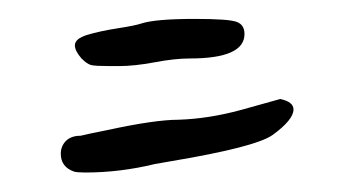

<svg xmlns="http://www.w3.org/2000/svg" viewBox="-20 -421 374 199"><path d="M176.8 -360.4Q233.4 -360.4 233.4 -385.7Q233.4 -395.5 225.1 -398.4Q216.8 -401.4 181.6 -401.4Q140.6 -401.4 126 -396.5Q120.1 -394.5 101.6 -391.6Q83 -388.7 70.3 -384.8Q57.6 -380.9 57.6 -374Q57.6 -368.2 64.5 -360.4Q70.3 -354.5 74.7 -353.5Q79.1 -352.5 94.7 -352.5Q94.7 -352.5 96.2 -352.5Q97.7 -352.5 98.6 -352.5Q101.6 -352.5 103.5 -352.5Q119.1 -352.5 140.1 -356.4Q161.1 -360.4 176.8 -360.4ZM165 -296.9Q140.6 -296.9 90.8 -286.1Q71.3 -282.2 63.5 -280.3Q53.7 -280.3 48.3 -274.9Q43 -269.5 43 -261.7Q43 -248 56.6 -243.2Q59.6 -242.2 68.4 -242.2Q104.5 -242.2 140.6 -251Q145.5 -252 157.2 -253.9Q245.1 -268.6 262.7 -281.2Q284.2 -296.9 284.2 -307.6Q284.2 -315.4 270.5 -318.4Q263.7 -316.4 230 -307.1Q196.3 -297.9 165 -296.9Z"/></svg>

Font: 辰宇落雁體 Thin
Style: Regular
Weight: 100
Designer: Written by Liu, Wei-Chen; Created by Wang, Li-Yu.
Foundry: New Value
Version: Version 1.000